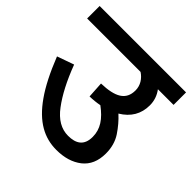

<svg xmlns="http://www.w3.org/2000/svg" viewBox="-164 -762 902 902"><g transform="rotate(45 287.0 -311.0)"><path d="M0 -539.1H355C381.8 -521.5 399.9 -494.1 399.9 -460.9C399.9 -397 354 -371.6 262.2 -369.1L267.1 -288.1C290 -288.6 312 -291 332 -294.9C384.3 -256.3 412.1 -216.3 412.1 -164.1C412.1 -106.9 378.4 -85.9 326.2 -85.9C281.2 -85.9 241.7 -108.9 207 -155.3C172.4 -201.2 139.6 -263.7 109.9 -342.8L25.9 -313C56.6 -235.4 87.9 -173.8 120.1 -128.4C184.1 -37.1 253.9 0 334 0C386.2 0 428.7 -12.7 461.9 -38.6C494.6 -64.5 511.2 -102.5 511.2 -152.8C511.2 -190.9 502 -224.1 483.4 -252.4C464.4 -280.8 443.4 -305.7 419.9 -327.1C471.2 -357.9 497.1 -401.9 497.1 -459C497.1 -488.3 488.3 -515.1 470.2 -539.1H574.2V-622.1H0Z"/></g></svg>

Font: Noto Reveo Sans
Style: Regular
Weight: 500
Designer: Monotype Design Team
Foundry: Monotype Imaging Inc.
Version: Version 2.007